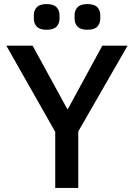

<svg xmlns="http://www.w3.org/2000/svg" viewBox="-20 -922 657 942"><path d="M251 0V-275L11 -698H140L310 -387H313L482 -698H606L364 -277V0ZM209 -776Q175 -776 160.5 -791.5Q146 -807 146 -830V-848Q146 -871 160.5 -886.5Q175 -902 209 -902Q243 -902 257.5 -886.5Q272 -871 272 -848V-830Q272 -807 257.5 -791.5Q243 -776 209 -776ZM409 -776Q375 -776 360.5 -791.5Q346 -807 346 -830V-848Q346 -871 360.5 -886.5Q375 -902 409 -902Q443 -902 457.5 -886.5Q472 -871 472 -848V-830Q472 -807 457.5 -791.5Q443 -776 409 -776Z"/></svg>

Font: IBM Plex Thai Medium
Style: Regular
Weight: 500
Designer: Mike Abbink, Paul van der Laan, Pieter van Rosmalen, Ben Mitchell, Mark Frömberg
Foundry: Bold Monday
Version: Version 1.0